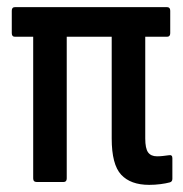

<svg xmlns="http://www.w3.org/2000/svg" viewBox="-20 -510 512 538"><path d="M398 8Q346 8 319.5 -20.5Q293 -49 293 -122V-407H167V-10Q167 0 158 0H83Q73 0 73 -10V-407H22Q13 -407 13 -417V-480Q13 -490 22 -490H448Q457 -490 457 -480V-417Q457 -407 448 -407H387V-122Q387 -94 395 -83Q403 -72 420 -72Q429 -72 437 -73Q445 -74 453 -75Q463 -77 463 -67V-9Q463 -1 456 1Q445 4 429.5 6Q414 8 398 8Z"/></svg>

Font: Sofia Sans Condensed SemiBold
Style: Regular
Weight: 600
Designer: Botio Nikoltchev, Ani Petrova
Foundry: lettersoup
Version: Version 4.101